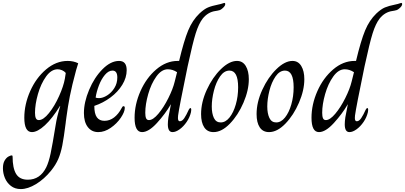

<svg xmlns="http://www.w3.org/2000/svg" viewBox="-137 -892 2766 1311"><path d="M-117 257Q-117 224 -105.5 204.5Q-94 185 -79.5 177Q-65 169 -57 169Q-51 169 -51 177Q-51 256 -27 295.5Q-3 335 53 335Q137 335 179 250Q196 215 208.5 156.5Q221 98 243 -38Q251 -92 274 -167L273 -169Q220 -83 169.5 -36.5Q119 10 81 10Q29 10 29 -88Q29 -179 69 -269.5Q109 -360 177.5 -418Q246 -476 325 -476Q365 -476 397 -460L383 -414Q354 -307 340 -235.5Q326 -164 317 -95Q311 -52 312 -56Q299 47 288.5 100.5Q278 154 261 193.5Q244 233 212 273Q165 331 109 365Q53 399 5 399Q-35 399 -62.5 377.5Q-90 356 -103.5 323.5Q-117 291 -117 257ZM306 -355 312 -394Q302 -406 286.5 -412.5Q271 -419 257 -419Q213 -419 177.5 -369.5Q142 -320 122 -249.5Q102 -179 102 -122Q102 -97 108 -84.5Q114 -72 128 -72Q159 -72 197.5 -120Q236 -168 266.5 -236Q297 -304 306 -355Z M436 -120Q436 -194 471.5 -278.5Q507 -363 563 -419.5Q619 -476 676 -476Q728 -476 728 -413Q728 -362 698 -313Q668 -264 617.5 -226.5Q567 -189 507 -169Q507 -115 524.5 -91Q542 -67 576 -67Q612 -67 642 -90Q672 -113 693 -153Q696 -159 699 -163Q702 -167 707 -167Q715 -167 715 -155Q715 -128 688 -88Q661 -48 619 -19Q577 10 534 10Q489 10 462.5 -24.5Q436 -59 436 -120ZM664 -363Q664 -410 631 -410Q604 -410 579.5 -381Q555 -352 538.5 -309Q522 -266 516 -226Q522 -222 539 -222Q565 -222 594.5 -240.5Q624 -259 644 -291Q664 -323 664 -363Z M782 -88Q782 -179 822 -269.5Q862 -360 930 -418Q998 -476 1076 -476H1086Q1119 -614 1148 -684Q1177 -754 1225 -800Q1257 -830 1283 -841Q1309 -852 1354 -861Q1374 -865 1382.5 -868.5Q1391 -872 1394 -872Q1401 -872 1401 -864Q1401 -851 1382 -835Q1372 -826 1363.5 -823Q1355 -820 1347 -819Q1339 -818 1335 -817Q1283 -810 1247 -765Q1220 -730 1199.5 -665Q1179 -600 1144 -438Q1086 -158 1079 -103Q1078 -96 1078 -86Q1078 -64 1091 -64Q1107 -64 1121.5 -85.5Q1136 -107 1152 -143Q1158 -154 1163 -154Q1169 -154 1169 -143L1167 -126Q1159 -91 1137.5 -59.5Q1116 -28 1089.5 -9Q1063 10 1041 10Q1009 10 1009 -43Q1009 -63 1013 -91L1030 -179H1029Q992 -115 935 -52.5Q878 10 833 10Q782 10 782 -88ZM1056 -335 1072 -399Q1042 -419 1009 -419Q966 -419 930.5 -369.5Q895 -320 875 -249.5Q855 -179 855 -122Q855 -97 860.5 -84.5Q866 -72 880 -72Q908 -72 944.5 -115.5Q981 -159 1012.5 -222Q1044 -285 1056 -335Z M1236 -113Q1236 -194 1275 -279Q1314 -364 1371.5 -420Q1429 -476 1481 -476Q1520 -476 1541 -441.5Q1562 -407 1562 -351Q1562 -276 1525.5 -191Q1489 -106 1433 -48Q1377 10 1321 10Q1279 10 1257.5 -22.5Q1236 -55 1236 -113ZM1489 -296Q1489 -410 1430 -410Q1393 -410 1365.5 -370Q1338 -330 1323.5 -272.5Q1309 -215 1309 -165Q1309 -117 1323.5 -86.5Q1338 -56 1370 -56Q1403 -56 1430 -89.5Q1457 -123 1473 -178.5Q1489 -234 1489 -296Z M1615 -113Q1615 -194 1654 -279Q1693 -364 1750.5 -420Q1808 -476 1860 -476Q1899 -476 1920 -441.5Q1941 -407 1941 -351Q1941 -276 1904.5 -191Q1868 -106 1812 -48Q1756 10 1700 10Q1658 10 1636.5 -22.5Q1615 -55 1615 -113ZM1868 -296Q1868 -410 1809 -410Q1772 -410 1744.5 -370Q1717 -330 1702.5 -272.5Q1688 -215 1688 -165Q1688 -117 1702.5 -86.5Q1717 -56 1749 -56Q1782 -56 1809 -89.5Q1836 -123 1852 -178.5Q1868 -234 1868 -296Z M1990 -88Q1990 -179 2030 -269.5Q2070 -360 2138 -418Q2206 -476 2284 -476H2294Q2327 -614 2356 -684Q2385 -754 2433 -800Q2465 -830 2491 -841Q2517 -852 2562 -861Q2582 -865 2590.5 -868.5Q2599 -872 2602 -872Q2609 -872 2609 -864Q2609 -851 2590 -835Q2580 -826 2571.5 -823Q2563 -820 2555 -819Q2547 -818 2543 -817Q2491 -810 2455 -765Q2428 -730 2407.5 -665Q2387 -600 2352 -438Q2294 -158 2287 -103Q2286 -96 2286 -86Q2286 -64 2299 -64Q2315 -64 2329.5 -85.5Q2344 -107 2360 -143Q2366 -154 2371 -154Q2377 -154 2377 -143L2375 -126Q2367 -91 2345.5 -59.5Q2324 -28 2297.5 -9Q2271 10 2249 10Q2217 10 2217 -43Q2217 -63 2221 -91L2238 -179H2237Q2200 -115 2143 -52.5Q2086 10 2041 10Q1990 10 1990 -88ZM2264 -335 2280 -399Q2250 -419 2217 -419Q2174 -419 2138.5 -369.5Q2103 -320 2083 -249.5Q2063 -179 2063 -122Q2063 -97 2068.5 -84.5Q2074 -72 2088 -72Q2116 -72 2152.5 -115.5Q2189 -159 2220.5 -222Q2252 -285 2264 -335Z"/></svg>

Font: Charm
Style: Regular
Weight: 400
Designer: Katatrad Aksorn Co.,Ltd.
Foundry: Cadson Demak Co.,Ltd.
Version: Version 1.001